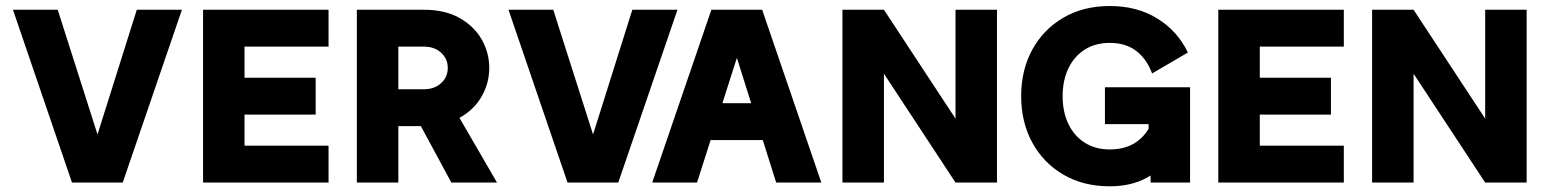

<svg xmlns="http://www.w3.org/2000/svg" viewBox="-20 -619 5244 651"><path d="M310.6 -163.1 175.7 -585.9H23.9L224.1 0H396.1L596.8 -585.9H443.8Z M1050.3 -355.5H809.1V-460.9H1094V-585.9H668.5V0H1094V-125H809.1V-230.5H1050.3Z M1379.6 -242.2 1499.2 -286.1 1665.2 0H1510.4ZM1330.6 -460.9V-316.4H1417.6Q1452.8 -316.4 1475.5 -337Q1498.2 -357.5 1498.2 -388.7Q1498.2 -419.8 1475.5 -440.4Q1452.8 -460.9 1417.6 -460.9ZM1189.9 0V-585.9H1417.6Q1488.5 -585.9 1537.9 -558.2Q1587.3 -530.4 1613.1 -485.4Q1638.9 -440.5 1638.9 -388.7Q1638.9 -337.1 1613.1 -292Q1587.3 -247 1537.9 -219.2Q1488.5 -191.4 1417.6 -191.4H1330.6V0Z M1990.8 -163.1 1855.9 -585.9H1704.1L1904.3 0H2076.3L2277 -585.9H2124Z M2312.2 -269V-144H2634.4V-269ZM2478.5 -422.9 2611.7 0H2764.8L2564.2 -585.9H2392L2191.4 0H2343.4Z M2977.1 -585.9H2836.4V0H2977.1V-369.1L3219.8 0H3360.4V-585.9H3219.8V-216.8Z M3743 -112.3Q3693.8 -112.3 3657.8 -135.3Q3621.9 -158.2 3602.4 -198.9Q3583 -239.6 3583 -293Q3583 -346.3 3602.4 -387Q3621.9 -427.7 3657.8 -450.7Q3693.8 -473.6 3743 -473.6Q3796.7 -473.6 3832.5 -446.3Q3868.3 -418.9 3886.3 -370L4007.7 -440.9Q3972.4 -514.1 3904 -556.3Q3835.6 -598.6 3743 -598.6Q3653.2 -598.6 3585.5 -559.1Q3517.9 -519.5 3480.1 -450.7Q3442.4 -381.8 3442.4 -293Q3442.4 -204.6 3480.1 -135.5Q3517.9 -66.4 3585.5 -26.9Q3653.2 12.7 3743 12.7Q3829.7 12.7 3889.2 -29.2Q3948.7 -71.1 3984.5 -142.5L3886.9 -207.7Q3869.6 -163.3 3833.3 -137.8Q3796.9 -112.3 3743 -112.3ZM3726.4 -323.2V-198.2H3874.5V-105.5L3881.3 -96.2V0H4015.1V-323.2Z M4492.7 -355.5H4251.5V-460.9H4536.4V-585.9H4110.8V0H4536.4V-125H4251.5V-230.5H4492.7Z M4772.9 -585.9H4632.3V0H4772.9V-369.1L5015.7 0H5156.3V-585.9H5015.7V-216.8Z"/></svg>

Font: Giphurs SC
Style: Regular
Weight: 400
Version: Version 0.920